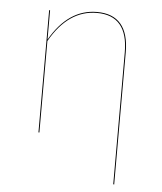

<svg xmlns="http://www.w3.org/2000/svg" viewBox="-52 -573 684 809"><g transform="rotate(5 290.0 -168.0)"><path d="M461 -368V191L457 190V-368Q457 -523 326 -523Q205 -523 128 -387V0H124V-517H128V-393Q205 -527 326 -527Q461 -527 461 -368Z"/></g></svg>

Font: FiraGO Four
Style: Regular
Weight: 100
Designer: bBox Type
Foundry: bBox Type GmbH
Version: Version 1.001